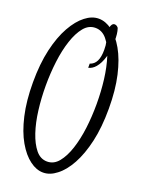

<svg xmlns="http://www.w3.org/2000/svg" viewBox="-167 -906 735 985"><g transform="rotate(20 201.0 -414.0)"><path d="M259.3 -752.4Q233.4 -783.7 196.8 -783.7Q160.2 -783.7 134.3 -752.2Q108.4 -720.7 91.1 -668.2Q73.7 -615.7 65.7 -551.3Q57.6 -486.8 57.6 -418.5Q57.6 -350.1 65.7 -285.6Q73.7 -221.2 91.1 -169.4Q108.4 -117.7 134.3 -85.9Q160.2 -54.2 196.8 -54.2Q233.4 -54.2 259.3 -85.9Q285.2 -117.7 302.2 -169.4Q319.3 -221.2 327.4 -285.6Q335.4 -350.1 335.4 -418.5Q335.4 -486.8 327.4 -551.3Q319.3 -615.7 302.5 -668.2Q285.6 -720.7 259.3 -752.4ZM124 -21Q87.4 -47.9 56.9 -100.6Q26.4 -153.3 8.3 -231.9Q-9.8 -310.5 -9.8 -411.9Q-9.8 -513.2 8.3 -591.6Q26.4 -669.9 56.9 -724.1Q87.4 -778.3 124 -806.2Q159.7 -834 196.8 -834Q233.9 -834 269.5 -807.6Q306.2 -780.8 336.4 -727.8Q366.7 -674.8 384.5 -596.7Q402.3 -518.6 402.3 -417Q402.3 -315.4 384.5 -237.3Q366.7 -159.2 336.7 -104.5Q306.6 -49.8 269.5 -22Q233.9 5.9 196.8 5.9Q159.7 5.9 124 -21ZM312 -754.9Q312 -703.6 300.5 -664.8Q289.1 -626 269.5 -603Q252.4 -583 231 -578.6V-601.1Q254.4 -608.4 265.6 -630.9Q276.9 -653.3 276.9 -692.4Q276.9 -719.7 272.7 -735.4Q268.6 -751 264.4 -763.9Q260.3 -776.9 260.3 -794.9Q260.3 -809.6 266.6 -822.8Q272.5 -834.5 282.7 -834.5Q286.6 -834.5 291.7 -832.5Q296.9 -830.6 303.2 -822.8Q308.6 -807.1 310.3 -790.5Q312 -773.9 312 -754.9Z"/></g></svg>

Font: Scarab Serif
Style: Condensed-Light
Weight: 300
Designer: John Roberts
Foundry: Scarab
Version: 1.0